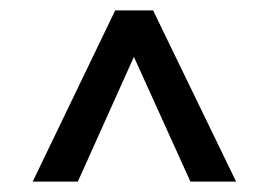

<svg xmlns="http://www.w3.org/2000/svg" viewBox="-20 -695 518 370"><path d="M202 -675H275L435 -345H347L226 -612H250L130 -345H43Z"/></svg>

Font: Gemunu Libre ExtraLight
Style: Bold
Weight: 700
Version: Version 1.100